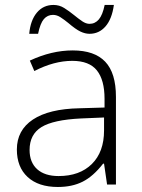

<svg xmlns="http://www.w3.org/2000/svg" viewBox="-20 -743 570 773"><path d="M47.9 -141.1Q47.9 -218.8 112.5 -261.7Q177.2 -304.7 299.8 -307.1L400.9 -310.1V-345.2Q400.9 -420.9 370.1 -459.5Q339.4 -498 271 -498Q197.3 -498 118.2 -457L100.1 -499Q187.5 -540 272.9 -540Q360.4 -540 403.6 -494.6Q446.8 -449.2 446.8 -353V0H411.1L398.9 -84H395Q355 -32.7 312.7 -11.5Q270.5 9.8 212.9 9.8Q134.8 9.8 91.3 -30.3Q47.9 -70.3 47.9 -141.1ZM97.7 -606.9Q102.5 -661.1 128.4 -692.1Q154.3 -723.1 195.3 -723.1Q218.8 -723.1 238.3 -710.9Q257.8 -698.7 278.3 -682.1Q294.9 -668.5 310.5 -657.7Q326.2 -647 340.3 -647Q362.8 -647 377.9 -664.8Q393.1 -682.6 401.4 -723.1H438.5Q430.7 -666.5 404.8 -636.7Q378.9 -606.9 340.3 -606.9Q322.8 -606.9 303.7 -616Q284.7 -625 254.4 -650.9Q238.8 -663.6 223.9 -673.3Q209 -683.1 193.4 -683.1Q171.4 -683.1 156.7 -666.3Q142.1 -649.4 133.3 -606.9ZM99.1 -139.2Q99.1 -89.4 129.6 -61.8Q160.2 -34.2 215.8 -34.2Q300.8 -34.2 349.9 -82.8Q398.9 -131.3 398.9 -217.8V-270L306.2 -266.1Q194.3 -260.7 146.7 -231.2Q99.1 -201.7 99.1 -139.2Z"/></svg>

Font: Open Sans Light
Style: Regular
Weight: 300
Foundry: Ascender Corporation
Version: Version 1.10